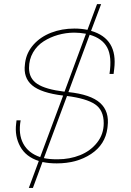

<svg xmlns="http://www.w3.org/2000/svg" viewBox="-20 -860 640 940"><path d="M295.9 -411.1 400.9 -694.8Q369.6 -700.2 344.2 -700.2H340.8Q301.8 -699.7 263.9 -689Q226.1 -678.2 193.8 -657.7Q161.6 -637.2 141.8 -603.3Q122.1 -569.3 122.1 -526.9Q122.1 -476.1 162.6 -449.2Q203.1 -422.4 295.9 -411.1ZM475.1 -839.8 425.8 -709Q557.6 -670.9 539.1 -522L536.1 -498H516.1Q528.8 -583 504.6 -627.7Q480.5 -672.4 418.9 -689.9L314.9 -409.2Q424.3 -397.5 470.2 -356Q516.1 -314.5 506.8 -241.2L505.9 -232.9Q495.6 -152.3 426 -106.2Q356.4 -60.1 257.8 -60.1Q218.8 -60.1 188 -66.9L141.1 60.1H121.1L169.9 -71.8Q106.4 -92.3 78.9 -142.8Q51.3 -193.4 59.1 -254.9L61 -271H81.1Q68.8 -203.6 93.8 -157Q118.7 -110.4 176.8 -90.8L289.1 -392.1Q180.7 -405.3 137 -442.6Q93.3 -480 102.1 -544.9L103 -553.2Q109.9 -603 144 -641.4Q178.2 -679.7 230.5 -700Q282.7 -720.2 344.2 -720.2Q377.4 -720.2 408.2 -713.9L455.1 -839.8ZM258.8 -80.1H262.2Q321.8 -80.1 372.6 -100.6Q423.3 -121.1 455.6 -162.1Q487.8 -203.1 487.8 -256.8Q487.8 -320.8 445.3 -349.4Q402.8 -377.9 308.1 -390.1L194.8 -85.9Q221.7 -80.1 258.8 -80.1Z"/></svg>

Font: Cooper Hewitt
Style: Thin Italic
Weight: 702
Designer: Village Type and Design LLC
Foundry: Cooper Hewitt Smithsonian Design Museum
Version: 1.000